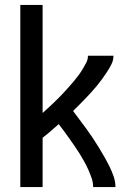

<svg xmlns="http://www.w3.org/2000/svg" viewBox="-20 -755 540 775"><path d="M62 0V-735H152V-299Q163 -309 174 -319Q185 -329 196 -339.5Q207 -350 217.5 -360.5Q228 -371 238 -382Q248 -393 258 -404Q268 -415 277.5 -426.5Q287 -438 296 -450Q305 -462 313 -475Q321 -488 328 -501.5Q335 -515 335 -530H438Q438 -512 430 -496Q422 -480 412.5 -465.5Q403 -451 392.5 -436.5Q382 -422 371 -408.5Q360 -395 348 -382Q336 -369 324 -356.5Q312 -344 299.5 -331.5Q287 -319 275 -307Q288 -289 301.5 -271.5Q315 -254 328 -236Q341 -218 353.5 -199.5Q366 -181 377.5 -162Q389 -143 400 -124Q411 -105 421 -85Q431 -65 438.5 -43.5Q446 -22 446 0H356Q356 -18 350 -35.5Q344 -53 336.5 -70Q329 -87 320 -103Q311 -119 301.5 -134.5Q292 -150 281.5 -165Q271 -180 260.5 -195Q250 -210 239 -225Q228 -240 217 -254Q201 -240 185 -226Q169 -212 152 -199V0Z"/></svg>

Font: iosevka_custom_sans_ss08 Md
Style: Regular
Weight: 500
Designer: Belleve Invis
Foundry: Belleve Invis
Version: Version 10.3.0; ttfautohint (v1.8.3)